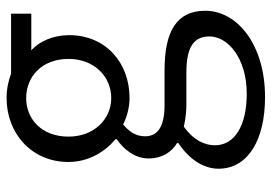

<svg xmlns="http://www.w3.org/2000/svg" viewBox="-144 -450 845 598"><g transform="rotate(-90 279.0 -151.5)"><path d="M275 251C439 251 544 164 544 65C544 -23 482 -62 359 -62H250C176 -62 153 -88 153 -123C153 -154 170 -174 190 -191C215 -178 246 -171 272 -171C382 -171 468 -245 468 -359C468 -409 449 -451 421 -477H535V-540H348C330 -547 303 -554 272 -554C164 -554 73 -478 73 -361C73 -296 108 -244 144 -215V-211C116 -192 84 -157 84 -112C84 -69 104 -40 132 -23V-19C82 14 52 59 52 106C52 198 142 251 275 251ZM272 -228C208 -228 152 -280 152 -361C152 -444 206 -493 272 -493C339 -493 394 -444 394 -361C394 -280 338 -228 272 -228ZM286 194C184 194 125 155 125 95C125 62 142 27 183 -2C208 4 234 6 252 6H351C425 6 464 25 464 78C464 136 395 194 286 194Z"/></g></svg>

Font: Noto Sans CJK SC DemiLight
Style: Regular
Weight: 350
Designer: Ryoko NISHIZUKA 西塚涼子 (kana, bopomofo & ideographs); Paul D. Hunt (Latin, Greek & Cyrillic); Sandoll Communications 산돌커뮤니
Foundry: Adobe
Version: Version 2.004;hotconv 1.0.118;makeotfexe 2.5.65603